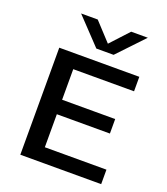

<svg xmlns="http://www.w3.org/2000/svg" viewBox="-145 -902 870 1003"><g transform="rotate(20 289.5 -401.0)"><path d="M86 0V-595H531V-514.5H193V-80.5H535.5V0ZM146 -264V-344.5H488V-264ZM269.5 -657 132 -802H224.5L329 -689H306L410.5 -802H503L365.5 -657Z"/></g></svg>

Font: Encode Sans SC SemiExpanded Medium
Style: Regular
Weight: 500
Width: 6
Designer: Multiple Designers
Foundry: Impallari Type
Version: Version 3.002